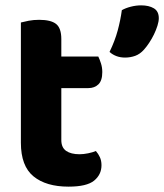

<svg xmlns="http://www.w3.org/2000/svg" viewBox="-20 -682 613 717"><path d="M209 -159Q209 -131 227 -118.5Q245 -106 277 -106Q292 -106 309 -109.5Q326 -113 338 -118Q347 -108 353 -95Q359 -82 359 -65Q359 -30 331.5 -7.5Q304 15 236 15Q152 15 105 -23.5Q58 -62 58 -149V-598Q69 -601 87 -604.5Q105 -608 126 -608Q170 -608 189.5 -592.5Q209 -577 209 -536V-471H347Q352 -461 357 -445.5Q362 -430 362 -413Q362 -381 347.5 -367Q333 -353 310 -353H209ZM518 -497Q503 -480 485 -473.5Q467 -467 447 -467Q413 -467 389 -488Q409 -529 419.5 -568Q430 -607 435 -644Q449 -652 468.5 -657Q488 -662 507 -662Q536 -662 554.5 -651Q573 -640 573 -614Q573 -602 568 -586Q563 -570 555 -553.5Q547 -537 537 -522Q527 -507 518 -497Z"/></svg>

Font: Baloo Bhai 2
Style: Bold
Weight: 700
Designer: Supriya Tembe, Noopur Datye and Ek Type
Foundry: Ek Type
Version: Version 1.640;PS 1.000;hotconv 16.6.51;makeotf.lib2.5.65220;